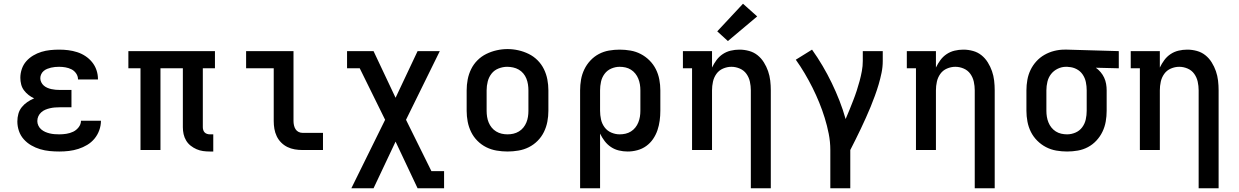

<svg xmlns="http://www.w3.org/2000/svg" viewBox="-20 -804 6640 1029"><path d="M298 8Q272 8 246 5.5Q220 3 195 -4.5Q170 -12 147.5 -25Q125 -38 107.5 -57.5Q90 -77 81.5 -102Q73 -127 73 -153Q73 -174 78.5 -194Q84 -214 97 -230Q110 -246 127 -257.5Q144 -269 163 -277Q147 -284 133 -295Q119 -306 108.5 -320Q98 -334 93.5 -351.5Q89 -369 89 -387Q89 -411 97 -434.5Q105 -458 121 -476Q137 -494 158 -506.5Q179 -519 202 -526Q225 -533 249 -535.5Q273 -538 297 -538Q322 -538 346 -535Q370 -532 393.5 -524.5Q417 -517 437.5 -503.5Q458 -490 473.5 -471Q489 -452 497 -428.5Q505 -405 505 -380Q505 -380 505 -379.5Q505 -379 505 -378H398Q398 -378 398 -378.5Q398 -379 398 -379Q398 -396 388 -410.5Q378 -425 363 -432.5Q348 -440 331 -443Q314 -446 297 -446Q286 -446 275 -445Q264 -444 253.5 -441.5Q243 -439 233 -435Q223 -431 214.5 -424Q206 -417 201 -406.5Q196 -396 196 -385Q196 -385 196 -385Q196 -385 196 -385Q196 -374 201 -363.5Q206 -353 214.5 -345.5Q223 -338 233.5 -333.5Q244 -329 255 -326.5Q266 -324 277.5 -323Q289 -322 300 -322H363V-229H300Q287 -229 274 -228Q261 -227 248 -224Q235 -221 223 -216Q211 -211 201 -202Q191 -193 185.5 -181Q180 -169 180 -155Q180 -155 180 -155Q180 -155 180 -155Q180 -143 185.5 -131Q191 -119 201 -110.5Q211 -102 222.5 -97Q234 -92 246.5 -89Q259 -86 272 -85Q285 -84 298 -84Q317 -84 336 -87Q355 -90 372 -98Q389 -106 401.5 -122Q414 -138 414 -157H521Q521 -157 521 -157Q521 -157 521 -157Q521 -131 512 -106Q503 -81 486.5 -61Q470 -41 447.5 -27.5Q425 -14 400 -6Q375 2 349.5 5Q324 8 298 8Z M1105 8Q1086 8 1068 5.5Q1050 3 1033 -4.5Q1016 -12 1001.5 -23.5Q987 -35 977.5 -51Q968 -67 964 -85Q960 -103 960 -122V-438H840V0H733V-438H668V-530H1132V-438H1067V-122Q1067 -114 1069.5 -106.5Q1072 -99 1077 -94Q1082 -89 1089.5 -86.5Q1097 -84 1105 -84H1123V8Z M1601 0Q1580 0 1559.5 -3.5Q1539 -7 1520.5 -16Q1502 -25 1487 -40Q1472 -55 1463 -74Q1454 -93 1450.5 -113.5Q1447 -134 1447 -155V-438H1299V-530H1553V-155Q1553 -144 1555.5 -132.5Q1558 -121 1564 -111.5Q1570 -102 1580 -97Q1590 -92 1601 -92H1711V0Z M1863 205 2044 -162 1908 -438H1840V-530H1982L2100 -280L2218 -530H2337L2156 -162L2292 113H2360V205H2218L2100 -45L1982 205Z M2700 8Q2671 8 2641.5 3Q2612 -2 2586 -15Q2560 -28 2539 -49Q2518 -70 2505 -96.5Q2492 -123 2486.5 -152Q2481 -181 2481 -210V-320Q2481 -349 2486.5 -378Q2492 -407 2505 -433.5Q2518 -460 2539 -481Q2560 -502 2586.5 -515Q2613 -528 2642 -534.5Q2671 -541 2700 -541Q2729 -541 2758 -534.5Q2787 -528 2813.5 -515Q2840 -502 2861 -481Q2882 -460 2895 -433.5Q2908 -407 2913.5 -378Q2919 -349 2919 -320V-210Q2919 -181 2913.5 -152Q2908 -123 2895 -96.5Q2882 -70 2861 -49Q2840 -28 2814 -15Q2788 -2 2758.5 3Q2729 8 2700 8ZM2700 -84Q2716 -84 2731.5 -87.5Q2747 -91 2761 -99.5Q2775 -108 2785 -120.5Q2795 -133 2801 -147.5Q2807 -162 2809.5 -178Q2812 -194 2812 -210V-320Q2812 -336 2809.5 -352Q2807 -368 2801 -383Q2795 -398 2784.5 -410.5Q2774 -423 2760 -431Q2746 -439 2730 -442.5Q2714 -446 2698 -446Q2675 -446 2652 -437Q2629 -428 2614.5 -409.5Q2600 -391 2594 -367.5Q2588 -344 2588 -320V-210Q2588 -194 2590.5 -178Q2593 -162 2599 -147.5Q2605 -133 2615 -120.5Q2625 -108 2639 -99.5Q2653 -91 2668.5 -87.5Q2684 -84 2700 -84Z M3089 205V-320Q3089 -349 3094 -377.5Q3099 -406 3111.5 -432Q3124 -458 3144 -479.5Q3164 -501 3189.5 -514.5Q3215 -528 3243.5 -533Q3272 -538 3301 -538Q3330 -538 3359 -533Q3388 -528 3414 -514.5Q3440 -501 3461 -480Q3482 -459 3495 -433Q3508 -407 3513.5 -378Q3519 -349 3519 -320V-210Q3519 -184 3515.5 -157.5Q3512 -131 3503.5 -106Q3495 -81 3480 -59Q3465 -37 3443.5 -21.5Q3422 -6 3396 1Q3370 8 3344 8Q3320 8 3297 2.5Q3274 -3 3254.5 -16Q3235 -29 3220.5 -48Q3206 -67 3196 -88V205ZM3301 -84Q3317 -84 3332.5 -87.5Q3348 -91 3361.5 -99.5Q3375 -108 3385 -120.5Q3395 -133 3401 -148Q3407 -163 3409.5 -178.5Q3412 -194 3412 -210V-320Q3412 -336 3409.5 -351.5Q3407 -367 3401 -382Q3395 -397 3385 -409.5Q3375 -422 3361.5 -430.5Q3348 -439 3332.5 -442.5Q3317 -446 3301 -446Q3278 -446 3256 -436.5Q3234 -427 3220 -408Q3206 -389 3201 -366Q3196 -343 3196 -320V-210Q3196 -187 3201 -164Q3206 -141 3220 -122Q3234 -103 3256 -93.5Q3278 -84 3301 -84Z M4004 205V-320Q4004 -343 3999 -366Q3994 -389 3980.5 -408Q3967 -427 3945 -436.5Q3923 -446 3900 -446Q3877 -446 3855 -436.5Q3833 -427 3819.5 -408Q3806 -389 3801 -366Q3796 -343 3796 -320V0H3689V-438H3640V-530H3796V-442Q3806 -463 3820 -482Q3834 -501 3853.5 -514Q3873 -527 3896 -532.5Q3919 -538 3943 -538Q3969 -538 3994.5 -531Q4020 -524 4040 -508Q4060 -492 4074 -469.5Q4088 -447 4096.5 -422.5Q4105 -398 4108 -372Q4111 -346 4111 -320V205ZM3881 -584 3824 -636 3962 -784 4038 -716Z M4430 205V0Q4430 -44 4421.5 -87Q4413 -130 4400 -172Q4387 -214 4370.5 -254.5Q4354 -295 4334.5 -334Q4315 -373 4292.5 -411Q4270 -449 4245 -484L4332 -538Q4362 -496 4388.5 -451Q4415 -406 4437.5 -359.5Q4460 -313 4479 -264.5Q4498 -216 4512 -166Q4523 -191 4533 -216Q4543 -241 4553 -266.5Q4563 -292 4571.5 -318Q4580 -344 4587 -370Q4594 -396 4599 -423Q4604 -450 4604 -477V-530H4711V-477Q4711 -445 4704.5 -413.5Q4698 -382 4689 -351.5Q4680 -321 4669 -291Q4658 -261 4646 -231.5Q4634 -202 4620.5 -172.5Q4607 -143 4593.5 -114Q4580 -85 4565.5 -56.5Q4551 -28 4537 0V205Z M5204 205V-320Q5204 -343 5199 -366Q5194 -389 5180.5 -408Q5167 -427 5145 -436.5Q5123 -446 5100 -446Q5077 -446 5055 -436.5Q5033 -427 5019.5 -408Q5006 -389 5001 -366Q4996 -343 4996 -320V0H4889V-438H4840V-530H4996V-442Q5006 -463 5020 -482Q5034 -501 5053.5 -514Q5073 -527 5096 -532.5Q5119 -538 5143 -538Q5169 -538 5194.5 -531Q5220 -524 5240 -508Q5260 -492 5274 -469.5Q5288 -447 5296.5 -422.5Q5305 -398 5308 -372Q5311 -346 5311 -320V205Z M5699 8Q5670 8 5641 3Q5612 -2 5586 -15.5Q5560 -29 5539 -50Q5518 -71 5505 -97Q5492 -123 5486.5 -152Q5481 -181 5481 -210V-320Q5481 -348 5486 -376Q5491 -404 5503 -429Q5515 -454 5534 -475Q5553 -496 5577.5 -510Q5602 -524 5629.5 -531Q5657 -538 5685 -538Q5689 -538 5692.5 -538Q5696 -538 5700 -538L5976 -530V-438L5853 -441Q5867 -431 5878.5 -417.5Q5890 -404 5897.5 -388Q5905 -372 5908 -354.5Q5911 -337 5911 -320V-210Q5911 -181 5906 -152.5Q5901 -124 5888.5 -98Q5876 -72 5856 -50.5Q5836 -29 5810.5 -15.5Q5785 -2 5756.5 3Q5728 8 5699 8ZM5699 -84Q5722 -84 5744 -93.5Q5766 -103 5780 -122Q5794 -141 5799 -164Q5804 -187 5804 -210V-320Q5804 -342 5799.5 -364Q5795 -386 5782.5 -404.5Q5770 -423 5750 -433.5Q5730 -444 5708 -445L5700 -446Q5698 -446 5696.5 -446Q5695 -446 5693 -446Q5670 -446 5648.5 -435.5Q5627 -425 5613 -407Q5599 -389 5593.5 -366Q5588 -343 5588 -320V-210Q5588 -194 5590.5 -178.5Q5593 -163 5599 -148Q5605 -133 5615 -120.5Q5625 -108 5638.5 -99.5Q5652 -91 5667.5 -87.5Q5683 -84 5699 -84Z M6404 205V-320Q6404 -343 6399 -366Q6394 -389 6380.5 -408Q6367 -427 6345 -436.5Q6323 -446 6300 -446Q6277 -446 6255 -436.5Q6233 -427 6219.5 -408Q6206 -389 6201 -366Q6196 -343 6196 -320V0H6089V-438H6040V-530H6196V-442Q6206 -463 6220 -482Q6234 -501 6253.5 -514Q6273 -527 6296 -532.5Q6319 -538 6343 -538Q6369 -538 6394.5 -531Q6420 -524 6440 -508Q6460 -492 6474 -469.5Q6488 -447 6496.5 -422.5Q6505 -398 6508 -372Q6511 -346 6511 -320V205Z"/></svg>

Font: Iosevka Slab Semibold Extended
Style: Regular
Weight: 600
Width: 7
Monospace: yes
Designer: Belleve Invis
Foundry: Belleve Invis
Version: Version 11.1.0; ttfautohint (v1.8.3)